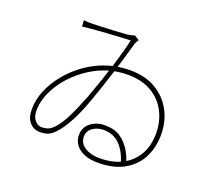

<svg xmlns="http://www.w3.org/2000/svg" viewBox="-127 -916 1254 1117"><g transform="rotate(20 500.0 -358.0)"><path d="M277 -722Q311 -724 330 -724Q364 -726 403 -727.5Q442 -729 482 -732Q512 -736 528 -743L558 -724Q546 -707 543 -696Q481 -475 419 -304Q390 -221 357 -159.5Q324 -98 293 -66Q273 -43 251 -34Q229 -25 200 -25Q163 -25 137 -52.5Q111 -80 111 -135Q111 -192 134.5 -250Q158 -308 202 -362Q273 -448 368.5 -495.5Q464 -543 573 -543Q669 -543 734 -503Q799 -464 834 -398Q869 -332 869 -251Q869 -177 839 -114Q809 -51 743.5 -12Q678 27 578 27Q504 27 462 -5Q420 -37 420 -88Q420 -135 456 -163.5Q492 -192 544 -192Q603 -192 640 -167Q704 -124 733 -33L706 -14Q687 -82 647.5 -123Q608 -164 546 -164Q506 -164 478 -143Q450 -122 450 -89Q450 -48 486.5 -24.5Q523 -1 577 -1Q699 -1 769 -68Q839 -135 839 -249Q839 -320 809 -380Q777 -443 716 -478.5Q655 -514 569 -514Q431 -514 314 -428Q234 -369 186.5 -290.5Q139 -212 139 -136Q139 -99 157.5 -77Q176 -55 200 -55Q220 -55 237 -61Q254 -67 271 -84Q303 -116 332 -174.5Q361 -233 393 -315Q437 -434 469.5 -539Q502 -644 515 -707Q319 -698 221 -686L219 -724Q258 -721 277 -722Z"/></g></svg>

Font: Merged Yaku Han JP Thin
Style: Regular
Weight: 250
Designer: Ryoko NISHIZUKA 西塚涼子 (kana, bopomofo & ideographs); Paul D. Hunt (Latin, Greek & Cyrillic); Sandoll Communications 산돌커뮤니
Foundry: Adobe
Version: Version 2.004